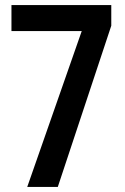

<svg xmlns="http://www.w3.org/2000/svg" viewBox="-20 -734 489 754"><path d="M87 0 301 -612H25V-714H417V-633L207 0Z"/></svg>

Font: Noto Sans Gujarati UI ExtraCondensed SemiBold
Style: Regular
Weight: 600
Width: 2
Designer: Jelle Bosma - Monotype Design Team, Universal Thirst
Foundry: Monotype Imaging Inc.
Version: Version 2.106; ttfautohint (v1.8.4.7-5d5b)